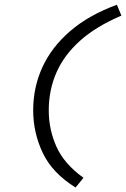

<svg xmlns="http://www.w3.org/2000/svg" viewBox="-20 -651 542 825"><path d="M304.8 154.8Q204.8 92.7 163.7 6Q122.6 -80.6 122.6 -177.4Q122.6 -275.8 162.1 -362.1Q201.6 -448.4 281.5 -517.3Q361.3 -586.3 482.3 -630.6L501.6 -583.9Q391.9 -537.1 323.4 -475.4Q254.8 -413.7 222.2 -338.7Q189.5 -263.7 189.5 -176.6Q189.5 -94.4 222.6 -20.6Q255.6 53.2 338.7 112.9Z"/></svg>

Font: Playfair 5pt SemiExpanded Light
Style: Italic
Weight: 300
Width: 6
Italic angle: -15.6°
Designer: Claus Eggers Sørensen
Foundry: Claus Eggers Sørensen
Version: Version 2.203